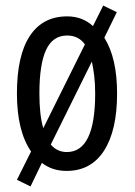

<svg xmlns="http://www.w3.org/2000/svg" viewBox="-20 -606 485 692"><path d="M402 -269Q402 -136 355 -63Q308 10 220 10Q168 10 131 -19L90 66L41 42L92 -60Q41 -134 41 -269Q41 -406 87.5 -476.5Q134 -547 222 -547Q277 -547 315 -512L352 -586L401 -562L356 -470Q402 -397 402 -269ZM122 -269Q122 -191 136 -144L286 -446Q263 -478 222 -478Q170 -478 146 -426Q122 -374 122 -269ZM323 -269Q323 -305 319.5 -333.5Q316 -362 311 -384L163 -85Q186 -58 221 -58Q323 -58 323 -269Z"/></svg>

Font: Noto Sans Sinhala ExtraCondensed
Style: Regular
Weight: 400
Width: 2
Designer: Jelle Bosma - Monotype Design Team
Foundry: Monotype Imaging Inc.
Version: Version 2.006; ttfautohint (v1.8.4.7-5d5b)